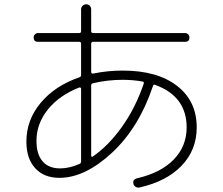

<svg xmlns="http://www.w3.org/2000/svg" viewBox="-20 -822 1040 895"><path d="M349 -414Q257 -378 203.5 -312Q150 -246 150 -165Q150 -103 178.5 -70Q207 -37 260 -37Q303 -37 351 -58Q358 -61 358 -70V-409Q358 -412 355 -413.5Q352 -415 349 -414ZM552 -450Q482 -450 413 -434Q405 -432 405 -423V-96Q405 -93 407.5 -91.5Q410 -90 412 -92Q485 -142 548 -230Q611 -318 650 -432Q653 -440 644 -442Q599 -450 552 -450ZM257 7Q185 7 144 -38Q103 -83 103 -162Q103 -263 170 -343Q237 -423 351 -462Q358 -465 358 -472V-618Q358 -627 350 -627H158Q137 -627 137 -647Q137 -656 143 -662Q149 -668 158 -668H350Q358 -668 358 -677V-778Q358 -788 365 -795Q372 -802 382 -802Q392 -802 398.5 -795Q405 -788 405 -778V-677Q405 -668 414 -668H842Q851 -668 857 -662Q863 -656 863 -647Q863 -627 842 -627H414Q405 -627 405 -618V-486Q405 -483 408 -480.5Q411 -478 414 -479Q481 -493 552 -493Q713 -493 805 -422Q897 -351 897 -228Q897 -123 826.5 -49.5Q756 24 630 52Q621 54 612.5 49Q604 44 602 35Q597 15 619 9Q729 -16 789.5 -78Q850 -140 850 -228Q850 -373 704 -426Q695 -430 693 -421Q628 -227 502 -110Q376 7 257 7Z"/></svg>

Font: Rounded Mplus 1c Light
Style: Regular
Weight: 300
Version: Version 1.059.20150529